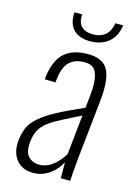

<svg xmlns="http://www.w3.org/2000/svg" viewBox="-117 -818 614 888"><g transform="rotate(15 189.5 -374.5)"><path d="M230 -647Q178.2 -647 150.4 -674.8Q122.6 -702.6 126 -757.8H163.1Q160.2 -717.8 179.7 -699.5Q199.2 -681.2 233.4 -681.2Q309.1 -681.2 322.3 -757.8H359.4Q351.6 -702.6 316.9 -674.8Q282.2 -647 230 -647ZM149.9 -34.7Q184.6 -34.7 214.4 -57.6Q244.1 -80.6 265.1 -115.7L285.2 -306.2Q180.7 -254.4 152.8 -236.8Q108.9 -208 94.7 -173.8Q85.9 -153.8 83 -124.5Q78.1 -77.6 98.1 -56.2Q118.2 -34.7 149.9 -34.7ZM132.3 9.3Q80.1 9.3 52 -25.9Q23.9 -61 29.3 -117.2Q33.7 -155.8 44.9 -181.4Q56.2 -207 86.4 -233.4Q116.7 -259.8 162.4 -284.2Q208 -308.6 289.6 -344.7L293.9 -386.2Q301.8 -448.2 296.4 -483.9Q291 -519.5 275.9 -533.2Q260.7 -546.9 230.5 -546.9Q211.4 -546.9 196 -542.5Q180.7 -538.1 165.5 -527.1Q150.4 -516.1 140.4 -493.4Q130.4 -470.7 127 -438L125 -421.9L73.7 -422.9Q73.7 -423.8 74.5 -430.7Q75.2 -437.5 75.2 -438.5Q85.9 -517.6 126 -552.5Q166 -587.4 236.8 -587.4Q309.1 -587.4 333.7 -542Q358.4 -496.6 347.2 -391.6L316.4 -100.6Q308.6 -15.1 309.1 0H263.7Q263.2 -65.4 263.2 -76.7Q244.6 -39.1 209.5 -14.9Q174.3 9.3 132.3 9.3Z"/></g></svg>

Font: Oswald
Style: Extra-Light
Weight: 200
Designer: Vernon Adams
Foundry: Vernon Adams
Version: 3.0; ttfautohint (v0.94.23-7a4d-dirty) -l 8 -r 50 -G 200 -x 